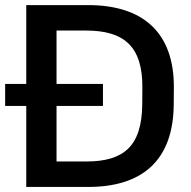

<svg xmlns="http://www.w3.org/2000/svg" viewBox="-34 -739 757 759"><path d="M314.9 0C527.8 0 651.4 -104.5 652.8 -326.7L653.3 -392.1C654.8 -613.3 527.8 -718.8 314.9 -718.8H69.8V-407.2H-13.7V-320.3H69.8V0ZM189.5 -618.2H306.2C453.6 -618.2 530.3 -558.1 528.8 -392.1L528.3 -326.7C526.9 -159.7 454.1 -100.6 306.2 -100.6H189.5V-320.3H373V-407.2H189.5Z"/></svg>

Font: Winston Medium
Style: Regular
Weight: 500
Designer: Vernon Adams, Kim Jin-seong, David Berlow, Cristiano Sobral
Foundry: The Winston Project Authors
Version: Version 3.004